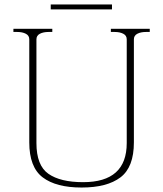

<svg xmlns="http://www.w3.org/2000/svg" viewBox="-20 -829 730 859"><path d="M207 -809H481V-787H207ZM111 -192V-653Q111 -670 95.5 -678Q80 -686 57 -686H40V-700H214V-686H197Q174 -686 158.5 -678Q143 -670 143 -653V-189Q143 -89 196.5 -51.5Q250 -14 352 -14Q547 -14 547 -189V-653Q547 -670 531.5 -678Q516 -686 493 -686H476V-700H650V-686H633Q610 -686 594.5 -678Q579 -670 579 -653V-192Q579 -81 519 -35.5Q459 10 345 10Q231 10 171 -35.5Q111 -81 111 -192Z"/></svg>

Font: Taviraj Thin
Style: Regular
Weight: 250
Designer: Katatrad Team
Foundry: CadsonDemak
Version: Version 1.001